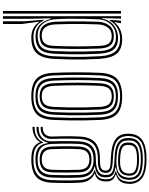

<svg xmlns="http://www.w3.org/2000/svg" viewBox="124 -964 1013 1301"><g transform="rotate(-90 630.5 -313.5)"><path d="M201.8 172.8Q121.5 172.8 80.8 147Q40 121.2 35.2 68.2Q34.8 60.5 35.1 52.8Q35.5 45 36.5 37.2Q39.5 9.2 54.6 -8.2Q69.8 -25.8 97.5 -33.5V-37.2Q76 -43.5 65.1 -55.8Q54.2 -68 52 -89.8Q51.8 -95 51.8 -101.4Q51.8 -107.8 52 -113.2Q53.8 -137.5 64.6 -153.2Q75.5 -169 103.5 -177V-180.8Q80 -189 62.8 -214Q45.5 -239 43.2 -280.2Q42 -302.8 41.5 -325.4Q41 -348 41 -371.4Q41 -394.8 41.5 -419.1Q42 -443.5 43 -469.2Q46.2 -543.5 84.1 -575.6Q122 -607.8 201 -607.8Q253 -607.8 279.5 -593.1Q306 -578.5 316 -550.5H319.8Q330 -568.8 347.9 -579.8Q365.8 -590.8 385.8 -595.6Q405.8 -600.5 421.5 -600V-585.5Q378.8 -586 353.1 -570Q327.5 -554 318.2 -528.5H314Q305.8 -561.2 280 -577.5Q254.2 -593.8 201 -593.8Q131.5 -593.8 97.4 -564.9Q63.2 -536 60.5 -469.5Q59.2 -434 58.6 -403.1Q58 -372.2 58.5 -342.8Q59 -313.2 60.5 -281.5Q63 -236.2 81.1 -212.1Q99.2 -188 128 -180.2V-176.5Q95.8 -168.8 82.2 -154Q68.8 -139.2 66.8 -113.5Q66.5 -107.2 66.5 -101.5Q66.5 -95.8 67 -89.5Q68.8 -68 79.9 -56.9Q91 -45.8 120 -37.5V-33.5Q86 -25.5 70.6 -9Q55.2 7.5 51.2 37.2Q50 45.5 49.2 51.9Q48.5 58.2 49.5 68Q54.5 115.2 89.9 137.6Q125.2 160 201.8 160Q280.8 160 317 137.2Q353.2 114.5 358.5 64.5Q359.8 55.5 359.6 48.2Q359.5 41 358.2 32Q352.8 -12.2 317 -32.5Q281.2 -52.8 204.8 -55Q171.8 -56 152.2 -59.8Q132.8 -63.5 123.4 -70.8Q114 -78 111.2 -89.2Q110 -94 109.6 -101.9Q109.2 -109.8 110 -113.8Q114.5 -139.2 134.5 -148.2Q154.5 -157.2 201.2 -156.8Q273.2 -156.2 304.8 -187.6Q336.2 -219 339.8 -282Q341.2 -315.8 341.6 -343.2Q342 -370.8 341.5 -400.4Q341 -430 339.8 -470Q338.8 -504.2 359.8 -525.1Q380.8 -546 421.5 -544.8V-530.5Q386.5 -531.2 370.6 -513.6Q354.8 -496 355.8 -467.5Q356.8 -434.5 357.4 -405.1Q358 -375.8 357.9 -345.9Q357.8 -316 356 -281.2Q352 -207.5 315.4 -175.1Q278.8 -142.8 201 -142.8Q174.8 -142.8 158.9 -140.2Q143 -137.8 135.2 -130.9Q127.5 -124 125.8 -111Q125.5 -109.8 125.5 -103.6Q125.5 -97.5 126.2 -94.2Q128.5 -85 136.2 -79.6Q144 -74.2 160.4 -72Q176.8 -69.8 205 -68.8Q288.8 -66.5 329.2 -42.2Q369.8 -18 374 32.2Q374.8 41 374.9 49Q375 57 374.2 64.8Q369.2 120 328.1 146.4Q287 172.8 201.8 172.8ZM201.8 134.2Q248 134.2 275.2 125.9Q302.5 117.5 315 102.1Q327.5 86.8 328.8 66Q329.5 55.5 329.4 48.2Q329.2 41 328 32Q325.8 12.2 312.8 -0.9Q299.8 -14 273.4 -21.5Q247 -29 204.2 -31Q143 -33.8 114 -17.5Q85 -1.2 78.5 37.8Q77.2 45 76.8 52.1Q76.2 59.2 77.2 69Q81.5 104.2 111.2 119.2Q141 134.2 201.8 134.2ZM201.8 122Q145.8 122 120 109.4Q94.2 96.8 91 68.2Q90 60.5 90.4 53.4Q90.8 46.2 92.5 37.2Q98 2.5 124.8 -9.4Q151.5 -21.2 206 -19.5Q241.2 -18.5 264.2 -12.8Q287.2 -7 299.2 4Q311.2 15 313.8 32Q315.2 43 315.2 49.9Q315.2 56.8 314 65Q310.5 95.2 284.4 108.6Q258.2 122 201.8 122ZM201.8 108.8Q233.2 108.8 253.5 104.5Q273.8 100.2 284.4 90.5Q295 80.8 297.5 64.8Q299 56.5 299.1 48.5Q299.2 40.5 297 32Q295 20 285.1 12Q275.2 4 255.6 -0.4Q236 -4.8 204.5 -6.2Q156 -8.5 133.8 2.5Q111.5 13.5 107.5 37.2Q105.2 44.8 105.1 53.1Q105 61.5 106.2 68.2Q109.5 89 131.6 98.9Q153.8 108.8 201.8 108.8ZM201.8 147.8Q130.8 147.8 98.8 129Q66.8 110.2 62.8 68Q62 59 62.4 52.2Q62.8 45.5 63.8 37.2Q67.5 5.5 86.5 -11.2Q105.5 -28 146.5 -34V-37.8Q114.2 -42 98.8 -54Q83.2 -66 80 -89.5Q79.2 -95.8 79.2 -101.6Q79.2 -107.5 79.5 -113.5Q81.2 -141.2 99 -156.1Q116.8 -171 152 -176.8V-180Q118.2 -187.5 99.2 -211.8Q80.2 -236 78 -283Q76.5 -310.8 76.1 -340.2Q75.8 -369.8 76.4 -401.6Q77 -433.5 78 -468.2Q80.5 -528 110.4 -553.9Q140.2 -579.8 201 -579.8Q253.5 -579.8 279.2 -560.4Q305 -541 311.2 -497H315Q322 -522.2 335 -539Q348 -555.8 369.2 -564.2Q390.5 -572.8 421.5 -573V-558.5Q373.5 -559.5 347.5 -534.8Q321.5 -510 323.2 -470.2Q324.5 -437.5 324.8 -405.1Q325 -372.8 324.6 -342.1Q324.2 -311.5 323 -283.5Q319.8 -224 290.4 -197Q261 -170 200.8 -170.5Q173 -170.8 150.1 -165.6Q127.2 -160.5 113.1 -148.8Q99 -137 96.2 -116.5Q95.2 -110 95.5 -102.2Q95.8 -94.5 96.2 -90.2Q100.5 -63.2 126.9 -54.5Q153.2 -45.8 204.5 -44.2Q249.5 -43 279.5 -34.8Q309.5 -26.5 325.5 -10.2Q341.5 6 344.8 31.8Q345.5 39.5 345.8 47.8Q346 56 345 64.8Q340.8 110.5 304.9 129.1Q269 147.8 201.8 147.8ZM201 -186Q251.5 -186 277.4 -208.9Q303.2 -231.8 305.8 -283.5Q307.5 -313.8 307.8 -343.1Q308 -372.5 307.5 -403.4Q307 -434.2 305.8 -469Q303.8 -521.5 277.5 -543.5Q251.2 -565.5 201 -565.5Q146.2 -565.5 121.9 -541.5Q97.5 -517.5 95.5 -467.8Q94 -415 93.9 -372.9Q93.8 -330.8 95.5 -281.8Q97.8 -232 124 -209Q150.2 -186 201 -186ZM201 -200Q157 -200 135.9 -220.4Q114.8 -240.8 113 -284Q111.5 -328.5 111.6 -372.4Q111.8 -416.2 113 -466.8Q114.8 -512 136.2 -531.6Q157.8 -551.2 201 -551.2Q243.5 -551.2 264.9 -531.9Q286.2 -512.5 288 -468.8Q289.5 -433.8 289.9 -402.9Q290.2 -372 289.9 -343Q289.5 -314 288.2 -284.5Q286 -240 264.4 -220Q242.8 -200 201 -200ZM201 -214.2Q233.2 -214.2 251 -230.9Q268.8 -247.5 270.5 -285.8Q272 -313 272.4 -341.5Q272.8 -370 272.2 -401.4Q271.8 -432.8 270.5 -468.2Q269 -506 250.9 -521.6Q232.8 -537.2 201 -537.2Q167.8 -537.2 149.8 -521.1Q131.8 -505 130.5 -466Q129 -419 128.9 -374.8Q128.8 -330.5 130.5 -284.8Q132.2 -247.5 149.8 -230.9Q167.2 -214.2 201 -214.2Z M628.2 7.8Q545.5 7.8 508.9 -27.1Q472.2 -62 468.5 -140.5Q466.2 -192 465.2 -243.5Q464.2 -295 465 -348.6Q465.8 -402.2 468.5 -459.5Q472.5 -541.2 511 -574.5Q549.5 -607.8 628.2 -607.8Q708.8 -607.8 746.2 -573.6Q783.8 -539.5 787.5 -459.2Q791 -378.2 791.1 -297.9Q791.2 -217.5 787.5 -140.5Q783.2 -58.8 744.9 -25.5Q706.5 7.8 628.2 7.8ZM628.2 -6.2Q699.5 -6.2 732.9 -37.4Q766.2 -68.5 769.8 -141.5Q773.5 -214.2 773.6 -292.8Q773.8 -371.2 769.8 -458.5Q766.5 -531.5 733.1 -562.6Q699.8 -593.8 628.2 -593.8Q556.5 -593.8 523.1 -562.6Q489.8 -531.5 486 -458.5Q483.2 -399 482.5 -345.8Q481.8 -292.5 482.8 -242.5Q483.8 -192.5 486 -141.2Q489.5 -69 522.6 -37.6Q555.8 -6.2 628.2 -6.2ZM628.2 -20.5Q563.8 -20.5 535.2 -49.2Q506.8 -78 503.5 -142.5Q501.2 -195 500.2 -245.5Q499.2 -296 500.1 -348.1Q501 -400.2 503.8 -457.5Q507 -524 536.5 -551.9Q566 -579.8 628.2 -579.8Q690.2 -579.8 719.8 -552Q749.2 -524.2 752.2 -457.8Q754.8 -403 755.6 -351.2Q756.5 -299.5 755.8 -248Q755 -196.5 752.2 -142.5Q749 -76.5 719.8 -48.5Q690.5 -20.5 628.2 -20.5ZM628.2 -34.8Q682.2 -34.8 707 -60Q731.8 -85.2 734.8 -143.8Q738.2 -219.5 738.4 -294Q738.5 -368.5 734.8 -456.5Q732 -516.8 706.2 -541.1Q680.5 -565.5 628.2 -565.5Q573 -565.5 548.6 -539.8Q524.2 -514 521.2 -456.2Q518.8 -402.5 517.9 -352Q517 -301.5 517.8 -250.2Q518.5 -199 521.2 -143Q524.2 -84.2 549.4 -59.5Q574.5 -34.8 628.2 -34.8ZM628.2 -48.8Q583 -48.8 562.1 -70.8Q541.2 -92.8 538.8 -143.2Q536.5 -198.2 535.5 -248.6Q534.5 -299 535.4 -349.8Q536.2 -400.5 538.8 -455.8Q541.2 -508 562.6 -529.6Q584 -551.2 628.2 -551.2Q673.2 -551.2 694 -529.2Q714.8 -507.2 717 -455.8Q721 -366 720.8 -291.6Q720.5 -217.2 717 -144.2Q714.5 -92.8 693.6 -70.8Q672.8 -48.8 628.2 -48.8ZM628.2 -62.8Q664.2 -62.8 680.8 -82Q697.2 -101.2 699.5 -145Q703 -221.2 703.1 -293.1Q703.2 -365 699.5 -455Q697.5 -498.2 681.1 -517.8Q664.8 -537.2 628.2 -537.2Q591.5 -537.2 575.1 -517.9Q558.8 -498.5 556.5 -455.2Q554 -399.5 553.1 -349.5Q552.2 -299.5 553.1 -249.6Q554 -199.8 556.5 -143.8Q558.8 -101.2 575.4 -82Q592 -62.8 628.2 -62.8Z M1206.5 0H1188.8V-800H1206.5ZM1171.2 0H1155L1158.2 -127.8H1154.5Q1145.8 -78 1109.4 -49.1Q1073 -20.2 1023.8 -20.2Q972.5 -20.2 947.1 -48.2Q921.8 -76.2 917.2 -144.2Q914.8 -192 913.6 -242.2Q912.5 -292.5 913.4 -346.1Q914.2 -399.8 917.2 -457.2Q921 -524.8 949.9 -552Q978.8 -579.2 1035.8 -579.2Q1081.8 -579.2 1111.9 -551.4Q1142 -523.5 1152.8 -475.2H1157L1153.5 -623.5V-800H1171.2ZM1031.2 -34.2Q1064.2 -34.2 1090.5 -49.1Q1116.8 -64 1132.6 -91Q1148.5 -118 1150.2 -154.2Q1152.2 -199 1153.5 -250.5Q1154.8 -302 1154.1 -352.8Q1153.5 -403.5 1150.8 -445.5Q1148 -481.5 1134.5 -508.2Q1121 -535 1097.2 -550Q1073.5 -565 1040 -565Q987.2 -565 962.5 -540.2Q937.8 -515.5 935 -456.8Q932.5 -397.8 931.8 -346.8Q931 -295.8 931.9 -246.6Q932.8 -197.5 935 -143.8Q937.8 -85.2 960.1 -59.8Q982.5 -34.2 1031.2 -34.2ZM1035.8 -48.8Q993.5 -48.8 974 -71.1Q954.5 -93.5 952.2 -144.8Q950.2 -197.8 949.5 -247.4Q948.8 -297 949.6 -348.4Q950.5 -399.8 952.5 -457.8Q954.5 -506.8 975.1 -529.1Q995.8 -551.5 1042 -551.5Q1086 -551.5 1108.6 -523.9Q1131.2 -496.2 1133.5 -445.8Q1135.2 -408.2 1135.9 -359.4Q1136.5 -310.5 1136 -257.5Q1135.5 -204.5 1133.5 -154.2Q1131.5 -110 1107.9 -79.4Q1084.2 -48.8 1035.8 -48.8ZM1036.2 -62.8Q1075 -62.8 1094.5 -89.5Q1114 -116.2 1115.8 -154.8Q1117.5 -194 1118.2 -244.2Q1119 -294.5 1118.5 -347.1Q1118 -399.8 1115.8 -445.5Q1113.8 -490.2 1095.5 -513.8Q1077.2 -537.2 1042 -537.2Q1006 -537.2 989.1 -518.9Q972.2 -500.5 970.2 -458Q966.8 -374 966.6 -299.5Q966.5 -225 970 -144.8Q972 -99 988.2 -80.9Q1004.5 -62.8 1036.2 -62.8ZM1016.5 7.8Q948.5 7.8 918 -28.5Q887.5 -64.8 882.2 -144Q879.2 -196 878.2 -245.9Q877.2 -295.8 878.2 -347.6Q879.2 -399.5 882.2 -457.5Q887.2 -537.5 921.5 -572.6Q955.8 -607.8 1026.8 -607.8Q1062.2 -607.8 1088.9 -593.8Q1115.5 -579.8 1129.5 -557H1133.8L1118.2 -673.2V-800H1136.8V-655L1147 -525.2L1141.8 -525.5Q1123.5 -561.2 1094.8 -577.4Q1066 -593.5 1031.8 -593.5Q969.5 -593.5 936.9 -563.2Q904.2 -533 900 -458Q897 -398.5 896 -346.2Q895 -294 896.1 -244.4Q897.2 -194.8 900 -143.2Q904.8 -68.5 933.5 -37.4Q962.2 -6.2 1020.2 -6.2Q1058 -6.2 1090.8 -24.6Q1123.5 -43 1142 -76.2H1146.2L1141 0H1124L1124.2 -6.5L1131.8 -42.8H1128Q1111 -20 1081.6 -6.1Q1052.2 7.8 1016.5 7.8Z"/></g></svg>

Font: Big Shoulders Inline Text Thin Medium
Style: Regular
Weight: 500
Version: Version 2.002